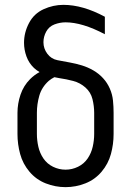

<svg xmlns="http://www.w3.org/2000/svg" viewBox="-20 -763 540 791"><path d="M250 8Q208 8 168.5 -7.5Q129 -23 101.5 -55.5Q74 -88 63 -128.5Q52 -169 52 -211V-298Q52 -336 64.5 -373Q77 -410 104 -437Q122 -455 143 -466Q131 -473 120 -483Q99 -503 89 -530.5Q79 -558 79 -587Q79 -629 99.5 -668Q120 -707 159.5 -725Q199 -743 241 -743Q321 -743 412 -694V-622Q319 -671 250 -671Q227 -671 204.5 -662.5Q182 -654 170.5 -633Q159 -612 159 -589Q159 -563 175 -541.5Q191 -520 217 -515Q243 -510 268 -505.5Q293 -501 317.5 -493.5Q342 -486 364.5 -473Q387 -460 404.5 -441Q422 -422 432.5 -398Q443 -374 445.5 -348.5Q448 -323 448 -298V-211Q448 -169 437 -128.5Q426 -88 398.5 -55.5Q371 -23 331.5 -7.5Q292 8 250 8ZM250 -64Q277 -64 301.5 -76Q326 -88 341 -110Q356 -132 362 -158.5Q368 -185 368 -211V-298Q368 -326 361 -354.5Q354 -383 332 -402.5Q310 -422 281.5 -429.5Q253 -437 225 -441Q215 -443 204 -445Q192 -439 181 -430Q152 -404 142 -369Q132 -334 132 -298V-211Q132 -185 138 -158.5Q144 -132 159 -110Q174 -88 198.5 -76Q223 -64 250 -64Z"/></svg>

Font: Iosevka SS01
Style: Regular
Weight: 400
Monospace: yes
Designer: Belleve Invis
Foundry: Belleve Invis
Version: 2.3.3; ttfautohint (v1.8.3)